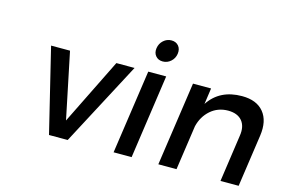

<svg xmlns="http://www.w3.org/2000/svg" viewBox="-96 -965 1731 1176"><g transform="rotate(15 769.5 -377.0)"><path d="M155.8 -532.2H275.9L362.8 -112.8L569.8 -532.2H685.1L403.8 0H285.2Z M694.8 0 772 -532.2H885.7L809.1 0ZM783.7 -684.1Q788.1 -714.4 810.1 -734.1Q832 -753.9 860.8 -753.9Q889.6 -753.9 906 -734.4Q922.4 -714.8 918 -684.1Q913.6 -654.3 891.6 -634.8Q869.6 -615.2 840.8 -615.2Q812 -615.2 795.7 -634.8Q779.3 -654.3 783.7 -684.1Z M978.5 0 1055.7 -532.2H1170.4L1155.8 -430.2Q1225.6 -536.1 1366.7 -536.1Q1459.5 -536.1 1504.4 -481.4Q1549.3 -426.8 1535.6 -331.1L1487.8 0H1372.6L1415.5 -298.8Q1424.8 -358.9 1395.8 -393.6Q1366.7 -428.2 1306.6 -428.2Q1242.2 -427.7 1196.3 -387.5Q1150.4 -347.2 1134.8 -283.2L1093.8 0Z"/></g></svg>

Font: Trueno
Style: Italic
Weight: 400
Designer: Julieta Ulanovsky
Foundry: Julieta Ulanovsky
Version: Version 3.001b | FøM Fix